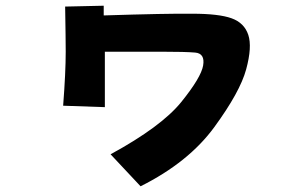

<svg xmlns="http://www.w3.org/2000/svg" viewBox="-20 -613 1027 672"><path d="M347 -432Q347 -390 347 -355V-238L201 -243Q210 -360 210 -432Q210 -474 208 -590L343 -593Q343 -567 343 -559Q564 -566 653 -565Q746 -565 790.5 -549Q835 -533 849 -491Q863 -449 841.5 -370Q820 -291 730 -168Q640 -45 472 39L367 -73Q545 -170 614.5 -256Q684 -342 691 -384Q698 -426 663 -429Q628 -432 546 -432Z"/></svg>

Font: KN Bobohei
Style: Bold
Weight: 700
Designer: Kingnam Type Foundry
Version: Version 1.710;March 18, 2023